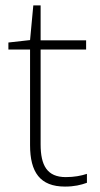

<svg xmlns="http://www.w3.org/2000/svg" viewBox="-20 -679 368 709"><path d="M223 -25C154 -25 130 -68 130 -146V-496H298V-530H130V-659H103L91 -531L11 -522V-496H91V-143C91 -43 128 10 220 10C254 10 279 4 301 -4V-37C280 -30 254 -25 223 -25Z"/></svg>

Font: Noto Sans Gurmukhi UI ExtraLight
Style: Regular
Weight: 200
Designer: Jelle Bosma - Monotype Design Team
Foundry: Monotype Imaging Inc.
Version: Version 2.004